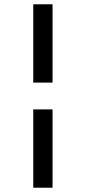

<svg xmlns="http://www.w3.org/2000/svg" viewBox="-20 -719 401 895"><path d="M135 -209H225V156H135ZM135 -699H225V-334H135Z"/></svg>

Font: Faustina VF Beta
Style: Italic
Weight: 400
Italic angle: -8°
Designer: Alfonso Garcia
Foundry: Omnibus-Type
Version: Version 1.006